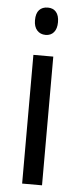

<svg xmlns="http://www.w3.org/2000/svg" viewBox="-53 -768 332 798"><g transform="rotate(5 112.5 -369.0)"><path d="M154 -537V0H71V-537ZM114 -738Q136 -738 148.5 -723.5Q161 -709 161 -681Q161 -654 148.5 -639Q136 -624 114 -624Q92 -624 78.5 -639Q65 -654 65 -681Q65 -710 78 -724Q91 -738 114 -738Z"/></g></svg>

Font: Noto Sans Thai Condensed
Style: Regular
Weight: 400
Width: 3
Designer: Monotype Design Team
Foundry: Monotype Imaging Inc.
Version: Version 2.002